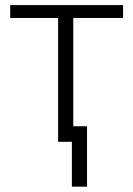

<svg xmlns="http://www.w3.org/2000/svg" viewBox="-20 -548 515 742"><path d="M455.6 -478.5H263.2V0H204.6V-478.5H19.5V-528.3H455.6ZM316.4 173.3H257.8V-60.1H316.4Z"/></svg>

Font: SteelSelectRoboto
Style: Regular
Weight: 300
Designer: Google
Version: Version 2.137; 2017